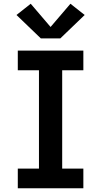

<svg xmlns="http://www.w3.org/2000/svg" viewBox="-20 -1005 540 1025"><path d="M75 0V-105H188V-630H75V-735H425V-630H312V-105H425V0ZM198 -800 68 -925 144 -985 250 -861 356 -985 432 -925 302 -800Z"/></svg>

Font: Iosevka Slab Extrabold
Style: Regular
Weight: 800
Monospace: yes
Designer: Belleve Invis
Foundry: Belleve Invis
Version: Version 11.1.1; ttfautohint (v1.8.3)